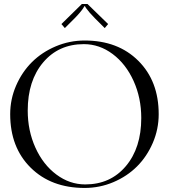

<svg xmlns="http://www.w3.org/2000/svg" viewBox="-20 -929 842 957"><path d="M416 -909.2 519 -809.1 502 -789.1 453.1 -837.9Q439 -852.1 427.2 -865.7Q415.5 -879.4 409.7 -887.7Q403.8 -896 403.8 -897.9H399.9Q399.9 -896 394.3 -887.5Q388.7 -878.9 377.2 -865.2Q365.7 -851.6 352.1 -837.9L303.2 -789.1L286.1 -809.1L388.2 -909.2ZM401.9 7.8Q234.9 7.8 132.8 -93.3Q30.8 -194.3 30.8 -359.9Q30.8 -434.6 60.3 -502.4Q89.8 -570.3 139.4 -619.6Q189 -668.9 257.8 -698Q326.7 -727.1 401.9 -727.1Q567.9 -727.1 669.4 -626Q771 -524.9 771 -359.9Q771 -285.2 741.7 -217Q712.4 -148.9 663.1 -99.6Q613.8 -50.3 545.4 -21.2Q477.1 7.8 401.9 7.8ZM404.8 -9.8Q530.3 -9.8 607.2 -100.8Q684.1 -191.9 684.1 -340.8Q684.1 -440.9 645.8 -525.6Q607.4 -610.4 541.5 -659.7Q475.6 -709 397.9 -709Q272 -709 195.1 -617.9Q118.2 -526.9 118.2 -377.9Q118.2 -277.8 156.5 -193.1Q194.8 -108.4 261 -59.1Q327.1 -9.8 404.8 -9.8Z"/></svg>

Font: FoglihtenNo07calt
Style: Regular
Weight: 500
Designer: gluk (gluksza@wp.pl)
Foundry: gluk (gluksza@wp.pl)
Version: Version 0.844